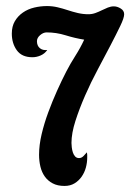

<svg xmlns="http://www.w3.org/2000/svg" viewBox="-20 -614 431 634"><path d="M136 -449Q128 -437 114.5 -431Q101 -425 87 -425Q52 -425 35.5 -448Q19 -471 19 -503Q19 -527 29 -544Q39 -561 55.5 -572.5Q72 -584 93 -589Q114 -594 135 -594Q153 -594 170 -590Q187 -586 203.5 -580.5Q220 -575 237 -571Q254 -567 272 -567Q284 -567 295 -571Q306 -575 316 -580Q326 -585 336 -589Q346 -593 356 -593Q367 -593 378.5 -586Q390 -579 390 -567Q390 -555 377 -528Q364 -501 345 -464.5Q326 -428 303 -385Q280 -342 261 -298.5Q242 -255 229 -214.5Q216 -174 216 -142Q216 -136 217 -127.5Q218 -119 220.5 -111Q223 -103 228 -97.5Q233 -92 241 -92Q249 -92 255.5 -98.5Q262 -105 267 -111Q268 -106 268 -102.5Q268 -99 268 -94Q268 -77 263.5 -60.5Q259 -44 249.5 -30.5Q240 -17 226 -8.5Q212 0 193 0Q170 0 154 -8.5Q138 -17 128 -31Q118 -45 113.5 -63.5Q109 -82 109 -103Q109 -135 117.5 -171Q126 -207 139.5 -243.5Q153 -280 168.5 -314.5Q184 -349 199 -378Q213 -405 229 -430Q245 -455 258 -483Q227 -488 196.5 -497.5Q166 -507 134 -507Q123 -507 112.5 -498Q102 -489 102 -478Q102 -463 111.5 -455Q121 -447 136 -449Z"/></svg>

Font: Gloria
Style: Regular
Weight: 400
Designer: Peter Wiegel
Foundry: Peter Wiegel
Version: Version 1.000